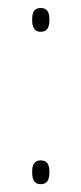

<svg xmlns="http://www.w3.org/2000/svg" viewBox="-20 -466 207 492"><path d="M84 6Q73.5 6 68 -1.2Q62.5 -8.5 62.5 -22.5V-27.5Q62.5 -41.5 68 -48.2Q73.5 -55 84 -55Q95.5 -55 101 -48.2Q106.5 -41.5 106.5 -27.5V-22.5Q106.5 -8.5 101 -1.2Q95.5 6 84 6ZM84 -384.5Q73.5 -384.5 68 -391.8Q62.5 -399 62.5 -413V-418Q62.5 -432 68 -438.8Q73.5 -445.5 84 -445.5Q95.5 -445.5 101 -438.8Q106.5 -432 106.5 -418V-413Q106.5 -399 101 -391.8Q95.5 -384.5 84 -384.5Z"/></svg>

Font: Anek Telugu Thin
Style: Regular
Weight: 250
Version: Version 1.003